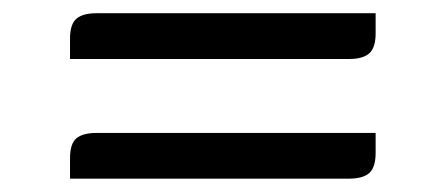

<svg xmlns="http://www.w3.org/2000/svg" viewBox="-20 -454 670 289"><path d="M85.4 -365.2V-396Q85.4 -417.5 95 -425.8Q104.5 -434.1 125.5 -434.1H545.4V-403.8Q545.4 -382.3 535.9 -373.8Q526.4 -365.2 505.4 -365.2ZM85.4 -185.1V-215.8Q85.4 -237.8 95 -245.8Q104.5 -253.9 125.5 -253.9H545.4V-224.1Q545.4 -202.1 535.9 -193.6Q526.4 -185.1 505.4 -185.1Z"/></svg>

Font: Artifika
Style: Regular
Weight: 400
Designer: Yulya Zhdanova, Ivan Petrov | Cyreal.org
Foundry: Cyreal.org
Version: Version 1.102; ttfautohint (v1.8.4.7-5d5b)